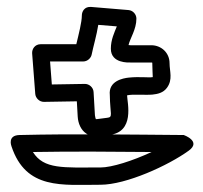

<svg xmlns="http://www.w3.org/2000/svg" viewBox="-20 -534 587 556"><path d="M75.3 -93.8C189.6 -95.8 305.9 -94.9 418.9 -93.8C364.2 -68.3 303.7 -49 271 -49C163.3 -49 106.9 -43.2 75.3 -93.8ZM36.4 -143C1.3 -142.1 12.6 -112.1 13.3 -110.1C55.3 16.1 160.5 1 271 1C345.2 1 467.5 -54.8 526.7 -97.8C564 -124.9 512.2 -143 512.2 -143C354 -144.2 195.4 -146.8 36.4 -143ZM421 -351C421 -331.9 422.5 -316.8 422.4 -310.7C411.1 -308.5 384.9 -312.6 353 -309.3C336 -307.5 293.6 -299.5 298 -258.9C298.8 -203.1 308.1 -194.7 290.4 -192.9C273.6 -191.1 260.6 -188.5 257.6 -189C257 -190.2 255.6 -194.5 254.9 -200.1L251 -267.5C250.2 -281.1 238.1 -291.2 225.6 -291L130.1 -289.4L125 -356H221C233.6 -356 243.6 -366.2 245.5 -376.2C249.8 -398 260 -432.4 264.6 -462L318.3 -457.6C311.3 -440 301 -419.1 301 -393C301 -349.8 353.1 -353 358 -353H418C420.5 -353 421 -353.1 421 -351ZM418 -403H358C356.6 -403 354.8 -403.1 352.2 -403.5C356.5 -422.9 375 -448.7 375 -480C375 -492.6 365 -503.8 352.1 -504.9L244.1 -513.9C223.9 -515.6 217 -499.9 217 -489C217 -470.2 208.1 -435.7 201 -406H98C80.9 -406 72.1 -391.8 73.1 -379.1L82.1 -262.1C83 -250.4 93.7 -238.8 107.4 -239L202.5 -240.6L205 -196.5C206.2 -176.2 214.5 -157.4 229.9 -147.2C252.7 -132.1 273.9 -140.9 295.6 -143.1C371.1 -151 348.8 -235.5 348 -257.9C363.6 -261.8 401.8 -258.2 421.5 -260.1C436.4 -261.6 452.8 -265.2 463.4 -279.7C481.1 -303.6 471 -327.9 471 -351C471 -381.2 447 -403 418 -403Z"/></svg>

Font: Rocketfuel
Style: Regular
Weight: 400
Designer: Mew Too
Foundry: Cannot Into Space Fonts.
Version: Version 0.27